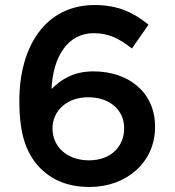

<svg xmlns="http://www.w3.org/2000/svg" viewBox="-20 -732 696 764"><path d="M337 12C484 12 597 -87 597 -226V-228C597 -368 488 -448 352 -448C270 -448 222 -414 185 -378C191 -506 249 -600 353 -600C414 -600 456 -577 505 -539L571 -634C510 -683 448 -712 357 -712C159 -712 57 -545 57 -331V-329C57 -188 89 -115 142 -61C189 -15 251 12 337 12ZM334 -94C246 -94 189 -149 189 -220V-222C189 -289 244 -345 331 -345C418 -345 474 -293 474 -223V-221C474 -149 421 -94 334 -94Z"/></svg>

Font: Mission Medium
Style: Regular
Weight: 500
Version: Version 1.000;FEAKit 1.0